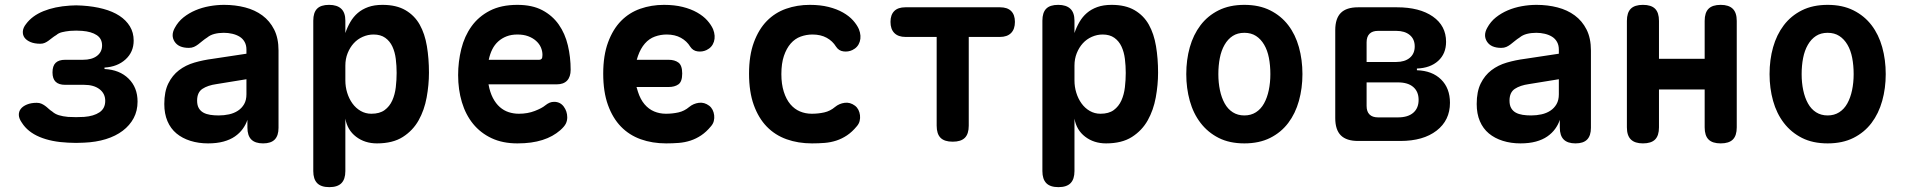

<svg xmlns="http://www.w3.org/2000/svg" viewBox="-20 -580 7840 790"><path d="M87 -481Q112 -515 158.5 -534Q205 -553 268 -557Q281 -558 293.5 -558Q306 -558 318 -557Q366 -554 405 -543.5Q444 -533 471.5 -515Q499 -497 514.5 -471.5Q530 -446 530 -413Q530 -366 496.5 -335.5Q463 -305 410 -302V-296Q472 -293 509 -256.5Q546 -220 546 -162Q546 -124 530 -94Q514 -64 485 -42Q456 -20 415.5 -7.5Q375 5 326 7Q310 8 293 8Q276 8 260 7Q192 4 143 -16.5Q94 -37 70 -75Q58 -92 57.5 -106.5Q57 -121 65.5 -132Q74 -143 91 -150Q108 -157 131 -157Q142 -157 150 -153.5Q158 -150 165 -145Q172 -140 179.5 -133Q187 -126 195 -121Q206 -111 222 -106Q238 -101 260 -99Q276 -98 293 -98Q310 -98 326 -99Q366 -102 389.5 -118Q413 -134 413 -165Q413 -195 389.5 -213Q366 -231 326 -231H248Q222 -231 209 -243.5Q196 -256 196 -282Q196 -309 209 -321.5Q222 -334 248 -334H321Q358 -334 379 -350Q400 -366 400 -393Q400 -421 378 -435.5Q356 -450 318 -453Q306 -454 293.5 -454Q281 -454 268 -453Q249 -451 235 -447.5Q221 -444 212 -436Q202 -430 194.5 -424Q187 -418 179.5 -412.5Q172 -407 164 -403.5Q156 -400 146 -400Q122 -400 105.5 -407Q89 -414 81 -425Q73 -436 74 -451Q75 -466 87 -481Z M994 -359V-376Q994 -394 986.5 -407.5Q979 -421 966 -429Q953 -437 936 -441Q919 -445 901 -445Q880 -445 862.5 -440.5Q845 -436 833 -426Q822 -419 813 -411.5Q804 -404 795.5 -397.5Q787 -391 778 -387Q769 -383 757 -383Q715 -383 698.5 -408.5Q682 -434 699 -465Q713 -491 735 -508.5Q757 -526 784 -537.5Q811 -549 841.5 -554.5Q872 -560 902 -560Q948 -560 988.5 -549.5Q1029 -539 1059.5 -516.5Q1090 -494 1108 -458.5Q1126 -423 1126 -372V-54Q1126 -22 1110.5 -6Q1095 10 1062.5 10Q1030 10 1014 -6Q998 -22 998 -55V-87Q992 -68 979 -50Q966 -32 946.5 -18.5Q927 -5 899.5 2.5Q872 10 836 10Q797 10 763.5 -0.5Q730 -11 706 -31Q682 -51 669 -81.5Q656 -112 656 -152Q656 -203 672.5 -236.5Q689 -270 716.5 -291Q744 -312 780 -322.5Q816 -333 855 -338ZM994 -254 871 -234Q835 -229 813 -214.5Q791 -200 791 -166Q791 -147 798 -135Q805 -123 817 -116.5Q829 -110 845 -107.5Q861 -105 880 -105Q902 -105 922.5 -109.5Q943 -114 959 -124.5Q975 -135 984.5 -151.5Q994 -168 994 -192Z M1334 -560Q1367 -560 1384 -544Q1401 -528 1401 -495V-444Q1409 -468 1421.5 -489.5Q1434 -511 1452 -526.5Q1470 -542 1495 -551Q1520 -560 1554 -560Q1611 -560 1648.5 -538Q1686 -516 1707 -478.5Q1728 -441 1736.5 -390Q1745 -339 1745 -281Q1745 -231 1735.5 -179Q1726 -127 1702.5 -85Q1679 -43 1637.5 -16.5Q1596 10 1531 10Q1481 10 1445 -17.5Q1409 -45 1401 -92V124Q1401 157 1385 173.5Q1369 190 1335 190Q1301 190 1285 173.5Q1269 157 1269 124V-495Q1269 -528 1284.5 -544Q1300 -560 1334 -560ZM1517 -438Q1494 -438 1472.5 -428.5Q1451 -419 1435.5 -402Q1420 -385 1410.5 -361.5Q1401 -338 1401 -310V-249Q1401 -223 1408.5 -198.5Q1416 -174 1430 -154.5Q1444 -135 1464 -123.5Q1484 -112 1508 -112Q1542 -112 1562.5 -127Q1583 -142 1594 -166.5Q1605 -191 1608.5 -221Q1612 -251 1612 -280Q1612 -309 1608.5 -337.5Q1605 -366 1594.5 -388.5Q1584 -411 1565 -424.5Q1546 -438 1517 -438Z M2260 -161Q2285 -161 2299.5 -141.5Q2314 -122 2314 -97Q2314 -83 2308 -71Q2302 -59 2285 -44Q2270 -31 2252 -21Q2234 -11 2212 -4Q2190 3 2164.5 6.5Q2139 10 2109 10Q2048 10 2002.5 -11.5Q1957 -33 1926.5 -70.5Q1896 -108 1880.5 -159.5Q1865 -211 1865 -271Q1865 -326 1878 -378.5Q1891 -431 1920 -471.5Q1949 -512 1995.5 -536Q2042 -560 2109 -560Q2170 -560 2211.5 -538Q2253 -516 2279 -479Q2305 -442 2316.5 -393.5Q2328 -345 2328 -293Q2328 -264 2313.5 -248.5Q2299 -233 2271 -233H1990Q1996 -200 2008 -177Q2020 -154 2036.5 -139.5Q2053 -125 2073 -118.5Q2093 -112 2115 -112Q2151 -112 2180.5 -123.5Q2210 -135 2223 -146Q2233 -154 2241.5 -157.5Q2250 -161 2260 -161ZM1991 -334H2199Q2205 -334 2208.5 -338Q2212 -342 2212 -354Q2212 -370 2205.5 -385Q2199 -400 2185.5 -412Q2172 -424 2153 -431Q2134 -438 2109 -438Q2084 -438 2064.5 -430.5Q2045 -423 2030 -409.5Q2015 -396 2005.5 -377Q1996 -358 1991 -334Z M2462 -277Q2462 -352 2482 -406Q2502 -460 2535.5 -494Q2569 -528 2614.5 -544Q2660 -560 2712 -560Q2755 -560 2789 -551.5Q2823 -543 2848.5 -528.5Q2874 -514 2890 -496Q2906 -478 2914 -460Q2925 -432 2917.5 -408.5Q2910 -385 2887 -374Q2870 -366 2850.5 -368.5Q2831 -371 2820 -388Q2806 -411 2781.5 -424.5Q2757 -438 2723 -438Q2698 -438 2674.5 -429.5Q2651 -421 2633.5 -401Q2616 -381 2605 -350Q2602 -342 2600 -334H2731Q2756 -334 2771.5 -322.5Q2787 -311 2787 -277.5Q2787 -244 2771.5 -233Q2756 -222 2731 -222H2599L2605 -202Q2615 -171 2632 -151Q2649 -131 2671.5 -121.5Q2694 -112 2720 -112Q2747 -112 2771.5 -117.5Q2796 -123 2816 -140Q2833 -154 2855.5 -157Q2878 -160 2898 -145Q2907 -138 2912 -128Q2917 -118 2918.5 -106Q2920 -94 2917 -82Q2914 -70 2905 -60Q2886 -37 2865 -23Q2844 -9 2821 -1.5Q2798 6 2773 8Q2748 10 2721 10Q2664 10 2616.5 -7Q2569 -24 2535 -59Q2501 -94 2481.5 -148Q2462 -202 2462 -277Z M3062 -277Q3062 -352 3082 -406Q3102 -460 3135.5 -494Q3169 -528 3214.5 -544Q3260 -560 3312 -560Q3355 -560 3389 -551.5Q3423 -543 3448.5 -528.5Q3474 -514 3490 -496Q3506 -478 3514 -460Q3525 -432 3517.5 -408.5Q3510 -385 3487 -374Q3470 -366 3450.5 -368.5Q3431 -371 3420 -388Q3406 -411 3381.5 -424.5Q3357 -438 3323 -438Q3298 -438 3274.5 -429.5Q3251 -421 3233.5 -401Q3216 -381 3205.5 -350Q3195 -319 3195 -275Q3195 -234 3205 -202.5Q3215 -171 3232 -151Q3249 -131 3271.5 -121.5Q3294 -112 3320 -112Q3347 -112 3371.5 -117.5Q3396 -123 3416 -140Q3433 -154 3455.5 -157Q3478 -160 3498 -145Q3507 -138 3512 -128Q3517 -118 3518.5 -106Q3520 -94 3517 -82Q3514 -70 3505 -60Q3486 -37 3465 -23Q3444 -9 3421 -1.5Q3398 6 3373 8Q3348 10 3321 10Q3264 10 3216.5 -7Q3169 -24 3135 -59Q3101 -94 3081.5 -148Q3062 -202 3062 -277Z M3834 -428H3706Q3676 -428 3660 -444Q3644 -460 3644 -490Q3644 -519 3659.5 -534.5Q3675 -550 3705 -550H4095Q4125 -550 4140.5 -534.5Q4156 -519 4156 -490Q4156 -460 4140 -444Q4124 -428 4094 -428H3966V-63Q3966 -29 3950 -13Q3934 3 3900 3Q3866 3 3850 -13Q3834 -29 3834 -63Z M4334 -560Q4367 -560 4384 -544Q4401 -528 4401 -495V-444Q4409 -468 4421.5 -489.5Q4434 -511 4452 -526.5Q4470 -542 4495 -551Q4520 -560 4554 -560Q4611 -560 4648.5 -538Q4686 -516 4707 -478.5Q4728 -441 4736.5 -390Q4745 -339 4745 -281Q4745 -231 4735.5 -179Q4726 -127 4702.5 -85Q4679 -43 4637.5 -16.5Q4596 10 4531 10Q4481 10 4445 -17.5Q4409 -45 4401 -92V124Q4401 157 4385 173.5Q4369 190 4335 190Q4301 190 4285 173.5Q4269 157 4269 124V-495Q4269 -528 4284.5 -544Q4300 -560 4334 -560ZM4517 -438Q4494 -438 4472.5 -428.5Q4451 -419 4435.5 -402Q4420 -385 4410.5 -361.5Q4401 -338 4401 -310V-249Q4401 -223 4408.5 -198.5Q4416 -174 4430 -154.5Q4444 -135 4464 -123.5Q4484 -112 4508 -112Q4542 -112 4562.5 -127Q4583 -142 4594 -166.5Q4605 -191 4608.5 -221Q4612 -251 4612 -280Q4612 -309 4608.5 -337.5Q4605 -366 4594.5 -388.5Q4584 -411 4565 -424.5Q4546 -438 4517 -438Z M5100 10Q5039 10 4994.5 -12.5Q4950 -35 4920 -74Q4890 -113 4875.5 -165Q4861 -217 4861 -275Q4861 -334 4875.5 -385.5Q4890 -437 4919.5 -476Q4949 -515 4994 -537.5Q5039 -560 5100 -560Q5161 -560 5206 -537.5Q5251 -515 5280.5 -476.5Q5310 -438 5324.5 -386Q5339 -334 5339 -275Q5339 -217 5324.5 -165Q5310 -113 5280.5 -74Q5251 -35 5206 -12.5Q5161 10 5100 10ZM5100 -105Q5127 -105 5147.5 -118Q5168 -131 5181 -154.5Q5194 -178 5200.5 -209Q5207 -240 5207 -275Q5207 -311 5201 -342Q5195 -373 5181.5 -396Q5168 -419 5148 -432Q5128 -445 5100 -445Q5072 -445 5052 -432Q5032 -419 5018.5 -395.5Q5005 -372 4999 -341Q4993 -310 4993 -275Q4993 -240 4999.5 -209Q5006 -178 5019 -154.5Q5032 -131 5052.5 -118Q5073 -105 5100 -105Z M5568 0Q5520 0 5497 -23Q5474 -46 5474 -94V-456Q5474 -504 5497 -527Q5520 -550 5568 -550H5728Q5821 -550 5875.5 -512Q5930 -474 5930 -408Q5930 -359 5897.5 -329.5Q5865 -300 5810 -298V-291Q5873 -289 5909.5 -253Q5946 -217 5946 -157Q5946 -85 5891 -42.5Q5836 0 5742 0ZM5603 -241V-144Q5603 -121 5615 -109Q5627 -97 5650 -97H5732Q5773 -97 5795 -116Q5817 -135 5817 -169Q5817 -203 5795 -222Q5773 -241 5732 -241ZM5650 -453Q5627 -453 5615 -441Q5603 -429 5603 -406V-325H5725Q5760 -325 5780.5 -342Q5801 -359 5801 -389Q5801 -419 5780.5 -436Q5760 -453 5725 -453Z M6394 -359V-376Q6394 -394 6386.5 -407.5Q6379 -421 6366 -429Q6353 -437 6336 -441Q6319 -445 6301 -445Q6280 -445 6262.5 -440.5Q6245 -436 6233 -426Q6222 -419 6213 -411.5Q6204 -404 6195.5 -397.5Q6187 -391 6178 -387Q6169 -383 6157 -383Q6115 -383 6098.5 -408.5Q6082 -434 6099 -465Q6113 -491 6135 -508.5Q6157 -526 6184 -537.5Q6211 -549 6241.5 -554.5Q6272 -560 6302 -560Q6348 -560 6388.5 -549.5Q6429 -539 6459.5 -516.5Q6490 -494 6508 -458.5Q6526 -423 6526 -372V-54Q6526 -22 6510.5 -6Q6495 10 6462.5 10Q6430 10 6414 -6Q6398 -22 6398 -55V-87Q6392 -68 6379 -50Q6366 -32 6346.5 -18.5Q6327 -5 6299.5 2.5Q6272 10 6236 10Q6197 10 6163.5 -0.5Q6130 -11 6106 -31Q6082 -51 6069 -81.5Q6056 -112 6056 -152Q6056 -203 6072.5 -236.5Q6089 -270 6116.5 -291Q6144 -312 6180 -322.5Q6216 -333 6255 -338ZM6394 -254 6271 -234Q6235 -229 6213 -214.5Q6191 -200 6191 -166Q6191 -147 6198 -135Q6205 -123 6217 -116.5Q6229 -110 6245 -107.5Q6261 -105 6280 -105Q6302 -105 6322.5 -109.5Q6343 -114 6359 -124.5Q6375 -135 6384.5 -151.5Q6394 -168 6394 -192Z M6740 10Q6707 10 6690.5 -6Q6674 -22 6674 -56V-494Q6674 -528 6690 -544Q6706 -560 6740 -560Q6774 -560 6790 -544Q6806 -528 6806 -494V-338H6994V-494Q6994 -528 7010 -544Q7026 -560 7060 -560Q7093 -560 7109.5 -544Q7126 -528 7126 -494V-56Q7126 -22 7110 -6Q7094 10 7060 10Q7026 10 7010 -6Q6994 -22 6994 -56V-212H6806V-56Q6806 -22 6790 -6Q6774 10 6740 10Z M7500 10Q7439 10 7394.5 -12.5Q7350 -35 7320 -74Q7290 -113 7275.5 -165Q7261 -217 7261 -275Q7261 -334 7275.5 -385.5Q7290 -437 7319.5 -476Q7349 -515 7394 -537.5Q7439 -560 7500 -560Q7561 -560 7606 -537.5Q7651 -515 7680.5 -476.5Q7710 -438 7724.5 -386Q7739 -334 7739 -275Q7739 -217 7724.5 -165Q7710 -113 7680.5 -74Q7651 -35 7606 -12.5Q7561 10 7500 10ZM7500 -105Q7527 -105 7547.5 -118Q7568 -131 7581 -154.5Q7594 -178 7600.5 -209Q7607 -240 7607 -275Q7607 -311 7601 -342Q7595 -373 7581.5 -396Q7568 -419 7548 -432Q7528 -445 7500 -445Q7472 -445 7452 -432Q7432 -419 7418.5 -395.5Q7405 -372 7399 -341Q7393 -310 7393 -275Q7393 -240 7399.5 -209Q7406 -178 7419 -154.5Q7432 -131 7452.5 -118Q7473 -105 7500 -105Z"/></svg>

Font: Maple Mono Normal NL
Style: Bold
Weight: 700
Monospace: yes
Designer: subframe7536
Version: Version 7.000